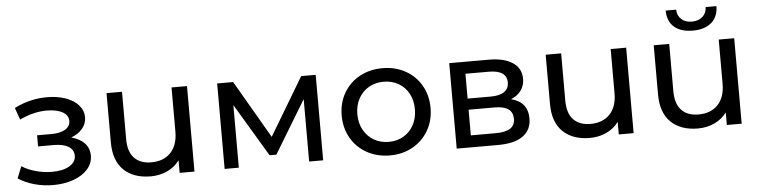

<svg xmlns="http://www.w3.org/2000/svg" viewBox="-45 -958 4698 1186"><g transform="rotate(-5 2303.5 -365.0)"><path d="M491 -154Q491 -107 459 -70.5Q427 -34 370.5 -13.5Q314 7 244 7Q185 7 128.5 -8.5Q72 -24 28 -53L57 -126Q95 -102 144 -88.5Q193 -75 243 -75Q311 -75 351.5 -98.5Q392 -122 392 -162Q392 -199 359.5 -219Q327 -239 268 -239H171V-308H261Q315 -308 346 -327Q377 -346 377 -379Q377 -415 340.5 -435Q304 -455 242 -455Q163 -455 75 -414L49 -488Q146 -537 252 -537Q316 -537 367 -519Q418 -501 447 -468Q476 -435 476 -393Q476 -354 450 -323Q424 -292 380 -276Q433 -262 462 -231Q491 -200 491 -154Z M1120 -530V0H1028V-78Q999 -38 952 -16Q905 6 849 6Q743 6 682 -52.5Q621 -111 621 -225V-530H717V-236Q717 -159 754 -119.5Q791 -80 860 -80Q936 -80 980 -126Q1024 -172 1024 -256V-530Z M1918 -530V0H1831V-387L1633 -60H1591L1395 -388V0H1307V-530H1406L1614 -172L1828 -530Z M2056 -265Q2056 -343 2091.5 -404.5Q2127 -466 2190 -500.5Q2253 -535 2332 -535Q2411 -535 2473.5 -500.5Q2536 -466 2571.5 -404.5Q2607 -343 2607 -265Q2607 -187 2571.5 -125.5Q2536 -64 2473.5 -29Q2411 6 2332 6Q2253 6 2190 -29Q2127 -64 2091.5 -125.5Q2056 -187 2056 -265ZM2510 -265Q2510 -320 2487 -362.5Q2464 -405 2423.5 -428Q2383 -451 2332 -451Q2281 -451 2240.5 -428Q2200 -405 2176.5 -362.5Q2153 -320 2153 -265Q2153 -210 2176.5 -167.5Q2200 -125 2240.5 -101.5Q2281 -78 2332 -78Q2383 -78 2423.5 -101.5Q2464 -125 2487 -167.5Q2510 -210 2510 -265Z M3210 -146Q3210 -76 3157.5 -38Q3105 0 3001 0H2746V-530H2992Q3086 -530 3139 -494.5Q3192 -459 3192 -394Q3192 -352 3169.5 -321.5Q3147 -291 3107 -275Q3210 -249 3210 -146ZM2840 -302H2984Q3039 -302 3067.5 -322Q3096 -342 3096 -380Q3096 -456 2984 -456H2840ZM3114 -152Q3114 -193 3086.5 -213Q3059 -233 3000 -233H2840V-74H2994Q3054 -74 3084 -93Q3114 -112 3114 -152Z M3843 -530V0H3751V-78Q3722 -38 3675 -16Q3628 6 3572 6Q3466 6 3405 -52.5Q3344 -111 3344 -225V-530H3440V-236Q3440 -159 3477 -119.5Q3514 -80 3583 -80Q3659 -80 3703 -126Q3747 -172 3747 -256V-530Z M4513 -530V0H4421V-78Q4392 -38 4345 -16Q4298 6 4242 6Q4136 6 4075 -52.5Q4014 -111 4014 -225V-530H4110V-236Q4110 -159 4147 -119.5Q4184 -80 4253 -80Q4329 -80 4373 -126Q4417 -172 4417 -256V-530ZM4106 -737H4171Q4172 -700 4196.5 -677.5Q4221 -655 4262 -655Q4303 -655 4328 -677.5Q4353 -700 4354 -737H4421Q4420 -670 4378 -634.5Q4336 -599 4263 -599Q4189 -599 4148 -634.5Q4107 -670 4106 -737Z"/></g></svg>

Font: Montserrat Alternates Medium
Style: Regular
Weight: 500
Designer: Julieta Ulanovsky
Foundry: Julieta Ulanovsky
Version: Version 7.200